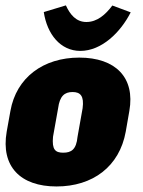

<svg xmlns="http://www.w3.org/2000/svg" viewBox="-39 -670 521 700"><path d="M167 9.8C299.3 9.8 396.5 -63 419.4 -189.9L432.6 -265.6C454.1 -387.2 382.3 -460 250 -460C118.7 -460 20.5 -387.2 -1 -265.6L-14.6 -189.9C-36.6 -63 35.6 9.8 167 9.8ZM191.4 -113.3C162.6 -113.3 149.9 -124.5 154.3 -171.4L172.9 -275.4C178.7 -319.8 196.3 -334.5 225.6 -334.5C254.4 -334.5 268.1 -319.8 262.2 -275.4L243.7 -171.4C239.3 -124.5 220.7 -113.3 191.4 -113.3ZM253.9 -484.4C332 -484.4 400.9 -552.7 437.5 -625L370.6 -649.9C345.7 -616.7 315.4 -589.8 275.9 -589.8C238.3 -589.8 216.3 -617.2 201.2 -650.4L120.6 -626C132.8 -545.4 181.2 -484.4 253.9 -484.4Z"/></svg>

Font: Roboto Flex Super Cond Black
Style: Italic
Weight: 900
Width: 3
Italic angle: -10°
Designer: Berlow after Robertson
Foundry: Google
Version: Version 3.200;Glyphs 3.3 (3311)